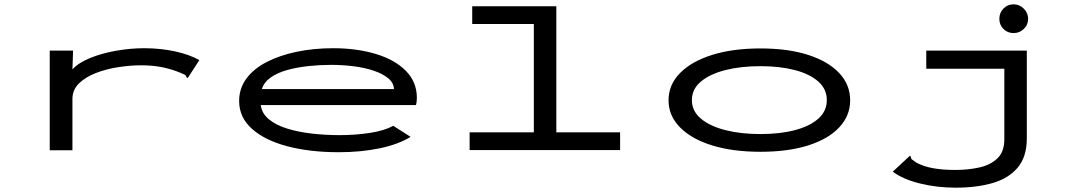

<svg xmlns="http://www.w3.org/2000/svg" viewBox="-20 -694 5040 888"><path d="M210 -460H318L315 -373Q343 -404 397.5 -426Q452 -448 518 -459.5Q584 -471 646 -471Q722 -471 789 -456.5Q856 -442 902 -416L854 -342L848 -333L842 -337Q841 -345 834.5 -348.5Q828 -352 813 -358Q769 -376 725.5 -384Q682 -392 633 -392Q583 -392 527.5 -383.5Q472 -375 424 -356.5Q376 -338 345.5 -308.5Q315 -279 315 -236V1H210Z M1547 10Q1413 10 1309 -17.5Q1205 -45 1145.5 -98Q1086 -151 1086 -227Q1086 -285 1119.5 -330.5Q1153 -376 1213 -407Q1273 -438 1352 -454.5Q1431 -471 1521 -471Q1630 -471 1718 -444.5Q1806 -418 1857 -366.5Q1908 -315 1908 -241Q1908 -232 1907 -224Q1906 -216 1904 -208H1186Q1191 -169 1224 -142Q1257 -115 1309 -99Q1361 -83 1424 -76Q1487 -69 1551 -69Q1622 -69 1689 -79Q1756 -89 1799 -112L1879 -61Q1822 -26 1735.5 -8Q1649 10 1547 10ZM1191 -282H1802Q1801 -311 1775.5 -332Q1750 -353 1708.5 -367Q1667 -381 1615.5 -387.5Q1564 -394 1511 -394Q1460 -394 1407.5 -388.5Q1355 -383 1309.5 -370.5Q1264 -358 1232.5 -336Q1201 -314 1191 -282Z M2152 0V-82H2449V-583H2164V-665H2553V-82H2848V0Z M3497 8Q3369 8 3273.5 -21.5Q3178 -51 3125 -105Q3072 -159 3072 -230Q3072 -302 3125 -356Q3178 -410 3273.5 -440Q3369 -470 3497 -470Q3625 -470 3718 -440Q3811 -410 3861.5 -356Q3912 -302 3912 -230Q3912 -159 3861.5 -105Q3811 -51 3718 -21.5Q3625 8 3497 8ZM3497 -74Q3587 -74 3656 -92Q3725 -110 3764.5 -145Q3804 -180 3804 -231Q3804 -282 3764.5 -317Q3725 -352 3656 -370Q3587 -388 3497 -388Q3407 -388 3335.5 -370Q3264 -352 3222 -317Q3180 -282 3180 -231Q3180 -180 3222 -145Q3264 -110 3335.5 -92Q3407 -74 3497 -74Z M4400 174Q4313 174 4234.5 154.5Q4156 135 4109 100L4181 33L4189 26L4193 32Q4193 40 4198.5 44Q4204 48 4218 58Q4251 76 4295.5 84Q4340 92 4398 92Q4458 92 4509.5 80.5Q4561 69 4593 38.5Q4625 8 4625 -50V-376H4264V-460H4729V-54Q4729 31 4687 81Q4645 131 4571 152.5Q4497 174 4400 174ZM4668 -541Q4640 -541 4621 -560Q4602 -579 4602 -607Q4602 -635 4621 -654.5Q4640 -674 4668 -674Q4695 -674 4715 -654Q4735 -634 4735 -607Q4735 -579 4715 -560Q4695 -541 4668 -541Z"/></svg>

Font: Inconsolata UltraExpanded Medium
Style: Regular
Weight: 500
Width: 9
Monospace: yes
Designer: Raph Levien, Cyreal, Brenton Simpson
Foundry: Raph Levien, Cyreal, Google
Version: Version 3.001; ttfautohint (v1.8.2.53-6de2)